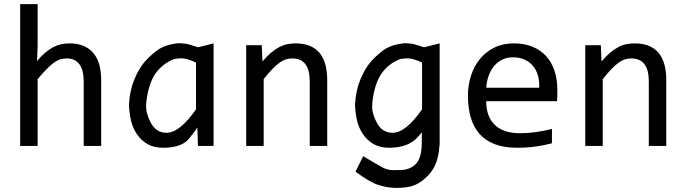

<svg xmlns="http://www.w3.org/2000/svg" viewBox="-20 -710 3339 934"><path d="M472.2 0V-319.8C472.2 -379.7 458.8 -424.6 432.1 -454.3C405.4 -484.1 367.7 -499 318.8 -499C304.5 -499 290.7 -497.6 277.3 -494.6C264 -491.7 250.9 -486.8 238 -480C225.2 -473.1 212.3 -464.3 199.5 -453.4C186.6 -442.5 173.5 -429 160.2 -413.1L163.1 -490.2V-689.9H78.1V0H163.1V-325.2C179.7 -344.7 194.3 -361 207 -374C219.7 -387 231.4 -397.4 242.2 -405C252.9 -412.7 263.3 -418.1 273.2 -421.1C283.1 -424.2 293.8 -425.8 305.2 -425.8C331.5 -425.8 351.8 -416.4 366 -397.7C380.1 -379 387.2 -350.7 387.2 -313V0Z M694.3 -232.9C703.1 -288.2 718.9 -330.5 741.7 -359.6C764.5 -388.8 793.1 -409.8 827.6 -422.9C853.4 -427.4 874.2 -427.2 890.1 -422.4C906.1 -417.5 920.6 -411.9 933.6 -405.8V-178.2C907.2 -140.5 882.1 -112 858.2 -92.8C834.2 -73.6 811.5 -64 790 -64C773.1 -64 758.4 -68 745.8 -76.2C733.3 -84.3 722.9 -95.9 714.6 -111.1C706.3 -126.2 699.6 -142.7 694.6 -160.6C689.5 -178.5 689.5 -202.6 694.3 -232.9ZM939.5 -89.8 940.9 -65.9 942.9 0H1019V-499L943.8 -480C925.6 -485.5 910.8 -490.1 899.4 -493.7C888 -497.2 871.4 -499.3 849.6 -500C804 -495.4 768.5 -483.4 742.9 -463.9C717.4 -444.3 696.2 -424.4 679.4 -404.1C662.7 -383.7 647.1 -356.3 632.8 -321.8C618.5 -287.3 610 -247.1 607.4 -201.2C608.1 -177.4 611 -153.1 616.2 -128.2C621.4 -103.3 631.1 -80.1 645.3 -58.6C659.4 -37.1 677.1 -20.5 698.2 -8.8C719.4 2.9 744.3 8.8 772.9 8.8C836.8 8.8 880.2 -7.6 903.3 -40.5C920.9 -61.7 932.9 -78.1 939.5 -89.8Z M1177.7 -490.2V0H1262.7V-325.2C1278.3 -344.7 1292.4 -361 1304.9 -374C1317.5 -387 1329.1 -397.4 1339.8 -405C1350.6 -412.7 1360.9 -418.1 1370.8 -421.1C1380.8 -424.2 1391 -425.8 1401.4 -425.8C1429.7 -425.8 1451 -416.6 1465.3 -398.2C1479.7 -379.8 1486.8 -351.4 1486.8 -313V0H1571.8V-319.8C1571.8 -379.7 1558.8 -424.6 1533 -454.3C1507.1 -484.1 1468.9 -499 1418.5 -499C1404.1 -499 1390.3 -497.6 1377 -494.9C1363.6 -492.1 1350.5 -487.3 1337.6 -480.5C1324.8 -473.6 1311.7 -464.6 1298.3 -453.4C1285 -442.1 1271.2 -428.1 1256.8 -411.1L1253.4 -490.2Z M1793.9 -232.9C1802.7 -288.2 1818.5 -330.5 1841.3 -359.6C1864.1 -388.8 1892.7 -409.8 1927.2 -422.9C1953 -427.4 1973.8 -427.2 1989.7 -422.4C2005.7 -417.5 2020.2 -411.9 2033.2 -405.8V-178.2C2006.8 -140.5 1981.7 -112 1957.8 -92.8C1933.8 -73.6 1911.1 -64 1889.6 -64C1872.7 -64 1858 -68 1845.5 -76.2C1832.9 -84.3 1822.5 -95.9 1814.2 -111.1C1805.9 -126.2 1799.2 -142.7 1794.2 -160.6C1789.1 -178.5 1789.1 -202.6 1793.9 -232.9ZM2118.7 -3.4V-499L2043.5 -480C2025.2 -485.5 2010.4 -490.1 1999 -493.7C1987.6 -497.2 1971 -499.3 1949.2 -500C1903.6 -495.4 1868.1 -483.4 1842.5 -463.9C1817 -444.3 1795.8 -424.4 1779.1 -404.1C1762.3 -383.7 1746.7 -356.3 1732.4 -321.8C1718.1 -287.3 1709.6 -247.1 1707 -201.2C1707.7 -177.4 1710.6 -153.1 1715.8 -128.2C1721 -103.3 1730.7 -80.1 1744.9 -58.6C1759 -37.1 1776.7 -20.5 1797.9 -8.8C1819 2.9 1843.9 8.8 1872.6 8.8C1936.4 8.8 1983.7 -9.4 2014.6 -45.9C2020.8 -53.4 2026.9 -60.2 2032.7 -66.4L2031.2 0C2029.6 44.6 2018.1 75.8 1996.8 93.5C1975.5 111.2 1947.4 119.1 1912.6 117.2C1884.9 119.5 1862 115.7 1843.8 106C1825.5 96.2 1793.1 77.5 1746.6 49.8L1709.5 125C1755.4 159.5 1793.1 181.3 1822.5 190.4C1852 199.5 1880.4 204.1 1907.7 204.1C1939 204.1 1965 200.9 1985.8 194.6C2006.7 188.2 2027.3 176.1 2047.6 158.2C2068 140.3 2083.7 120.1 2094.7 97.7C2108.1 69.7 2115.7 36.6 2117.7 -1.5C2118.3 -2.1 2118.7 -2.8 2118.7 -3.4Z M2691.4 -271C2691.4 -305.8 2686.8 -337.3 2677.5 -365.5C2668.2 -393.6 2654.5 -417.6 2636.5 -437.3C2618.4 -456.9 2596.2 -472.2 2569.8 -482.9C2543.5 -493.7 2513.2 -499 2479 -499C2443.8 -499 2412.4 -492.2 2384.8 -478.5C2357.1 -464.8 2333.7 -446.4 2314.7 -423.1C2295.7 -399.8 2281.2 -372.8 2271.2 -342C2261.3 -311.3 2256.3 -278.6 2256.3 -244.1C2256.3 -204.4 2261 -168.9 2270.3 -137.5C2279.5 -106 2293.9 -79.5 2313.2 -57.9C2332.6 -36.2 2357.4 -19.7 2387.7 -8.3C2418 3.1 2454.1 8.8 2496.1 8.8C2527.3 8.8 2557.5 6.8 2586.7 2.7C2615.8 -1.4 2641.9 -6.7 2665 -13.2V-83C2654.6 -80.1 2643.3 -77.4 2631.1 -75C2618.9 -72.5 2606.1 -70.3 2592.8 -68.4C2579.4 -66.4 2565.6 -64.9 2551.3 -63.7C2536.9 -62.6 2522.6 -62 2508.3 -62C2455.6 -62 2415.2 -75.4 2387.2 -102.3C2359.2 -129.2 2345.2 -167.6 2345.2 -217.8H2689.5C2690.1 -224.9 2690.6 -232.6 2690.9 -240.7C2691.2 -248.9 2691.4 -259 2691.4 -271ZM2603 -283.2H2345.2C2346.8 -305 2351.1 -325 2357.9 -343.3C2364.7 -361.5 2373.7 -377.1 2384.8 -390.1C2395.8 -403.2 2409 -413.2 2424.3 -420.4C2439.6 -427.6 2456.5 -431.2 2475.1 -431.2C2496.6 -431.2 2515.5 -427.5 2531.7 -420.2C2548 -412.8 2561.6 -402.7 2572.5 -389.6C2583.4 -376.6 2591.5 -361.1 2596.7 -343C2601.9 -325 2604 -305 2603 -283.2Z M2827.1 -490.2V0H2912.1V-325.2C2927.7 -344.7 2941.8 -361 2954.3 -374C2966.9 -387 2978.5 -397.4 2989.3 -405C3000 -412.7 3010.3 -418.1 3020.3 -421.1C3030.2 -424.2 3040.4 -425.8 3050.8 -425.8C3079.1 -425.8 3100.4 -416.6 3114.7 -398.2C3129.1 -379.8 3136.2 -351.4 3136.2 -313V0H3221.2V-319.8C3221.2 -379.7 3208.3 -424.6 3182.4 -454.3C3156.5 -484.1 3118.3 -499 3067.9 -499C3053.5 -499 3039.7 -497.6 3026.4 -494.9C3013 -492.1 2999.9 -487.3 2987.1 -480.5C2974.2 -473.6 2961.1 -464.6 2947.8 -453.4C2934.4 -442.1 2920.6 -428.1 2906.2 -411.1L2902.8 -490.2Z"/></svg>

Font: CodeNewRoman Nerd Font Mono
Style: Regular
Weight: 400
Monospace: yes
Designer: Sam Radian
Foundry: Code New Roman
Version: Version 2.00 November 29, 2014;Nerd Fonts 3.2.1